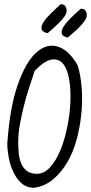

<svg xmlns="http://www.w3.org/2000/svg" viewBox="-20 -890 432 911"><path d="M14.6 -209Q26.4 -378.9 63.5 -485.8Q100.6 -592.8 149.9 -638.7Q199.2 -684.6 252.4 -669.4Q305.7 -654.3 348.6 -580.1Q363.3 -531.2 367.7 -470.7Q372.1 -410.2 365.7 -348.1Q359.4 -286.1 343.3 -226.6Q327.1 -167 298.8 -119.1Q270.5 -71.3 231.4 -38.6Q192.4 -5.9 141.6 1Q105.5 1 81.1 -21.5Q56.6 -43.9 42 -76.7Q27.3 -109.4 21 -145Q14.6 -180.7 14.6 -209ZM66.4 -214.8Q66.4 -190.4 68.8 -164.1Q71.3 -137.7 80.1 -115.7Q88.9 -93.8 106.9 -79.6Q125 -65.4 155.3 -65.4Q189.5 -65.4 217.8 -96.7Q246.1 -127.9 266.6 -177.7Q287.1 -227.5 299.3 -288.1Q311.5 -348.6 314 -406.7Q316.4 -464.8 308.1 -513.7Q299.8 -562.5 279.3 -587.4Q258.8 -612.3 225.1 -607.4Q191.4 -602.5 144.5 -553.7Q130.9 -513.7 117.2 -471.2Q103.5 -428.7 92.8 -385.3Q82 -341.8 74.2 -298.8Q66.4 -255.9 66.4 -214.8ZM206.1 -732.4Q179.7 -738.3 177.2 -752.9Q174.8 -767.6 187.5 -786.6Q200.2 -805.7 222.7 -827.6Q245.1 -849.6 267.6 -870.1Q283.2 -870.1 289.6 -861.3Q295.9 -852.5 295.9 -840.8V-834Q293.9 -822.3 283.7 -808.6Q273.4 -794.9 259.8 -781.2Q246.1 -767.6 231.4 -754.9Q216.8 -742.2 206.1 -732.4ZM301.8 -711.9Q275.4 -716.8 272.9 -731.9Q270.5 -747.1 283.2 -766.1Q295.9 -785.2 318.4 -807.1Q340.8 -829.1 363.3 -848.6Q378.9 -848.6 385.3 -839.8Q391.6 -831.1 391.6 -820.3V-812.5Q389.6 -801.8 379.4 -788.1Q369.1 -774.4 356 -760.7Q342.8 -747.1 327.6 -734.4Q312.5 -721.7 301.8 -711.9Z"/></svg>

Font: Shadows Into Light
Style: Regular
Weight: 400
Designer: Kimberly Geswein
Foundry: Kimberly Geswein
Version: Version 001.000